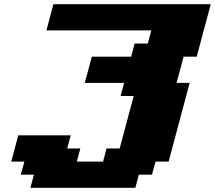

<svg xmlns="http://www.w3.org/2000/svg" viewBox="-20 -895 1024 915"><path d="M125 0H625L641.6 -62.5H704.1L721.2 -125H783.7Q800.8 -187.5 833.7 -312.5Q866.7 -437.5 883.8 -500H821.3Q827.1 -520.5 838.4 -562.3Q849.6 -604 855 -625H917.5Q928.7 -667 950.9 -750.2Q973.1 -833.5 984.4 -875H234.4Q229 -854 217.8 -812.5Q206.5 -771 201.2 -750H701.2L684.1 -687.5H621.6L605 -625H417.5Q412.1 -604 400.9 -562.3Q389.6 -520.5 383.8 -500H571.3L554.7 -437.5H617.2Q606 -396 583.7 -312.5Q561.5 -229 550.3 -187.5H487.8L471.2 -125H346.2L362.8 -187.5H300.3L316.9 -250H66.9Q61.5 -229 50.3 -187.3Q39.1 -145.5 33.7 -125H96.2L79.1 -62.5H141.6Z"/></svg>

Font: Faithful 32x
Style: BoldOblique
Weight: 400
Foundry: Faithful Resource Pack
Version: Version 1.0; January 27, 2023